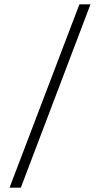

<svg xmlns="http://www.w3.org/2000/svg" viewBox="-20 -760 468 885"><path d="M76 105H24L346 -740H397Z"/></svg>

Font: BioRhyme ExtraBold Light
Style: Regular
Weight: 300
Version: Version 1.600;gftools[0.9.33]